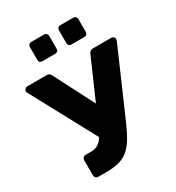

<svg xmlns="http://www.w3.org/2000/svg" viewBox="-215 -1052 1080 1180"><g transform="rotate(-30 325.5 -462.0)"><path d="M133 0Q122 0 115 -7.5Q108 -15 108 -25V-131Q108 -142 115 -149Q122 -156 133 -156H171Q198 -156 217 -166.5Q236 -177 251.5 -198.5Q267 -220 282 -254L468 -679Q472 -690 480 -695Q488 -700 498 -700H629Q638 -700 644.5 -693.5Q651 -687 651 -679Q651 -675 649.5 -670Q648 -665 646 -661L447 -204Q422 -147 398.5 -108Q375 -69 347 -45Q319 -21 280.5 -10.5Q242 0 186 0ZM274 -180 11 -669Q9 -673 9 -678Q9 -686 16 -693Q23 -700 33 -700H171Q182 -700 188.5 -694.5Q195 -689 200 -679L366 -356ZM396 -787Q386 -787 379.5 -793Q373 -799 373 -810V-901Q373 -911 379.5 -917.5Q386 -924 396 -924H488Q498 -924 504.5 -917.5Q511 -911 511 -901V-810Q511 -799 504.5 -793Q498 -787 488 -787ZM189 -787Q179 -787 173 -793Q167 -799 167 -810V-901Q167 -911 173 -917.5Q179 -924 189 -924H281Q291 -924 297.5 -917.5Q304 -911 304 -901V-810Q304 -799 297.5 -793Q291 -787 281 -787Z"/></g></svg>

Font: Rubik
Style: Bold
Weight: 700
Designer: Hubert and Fischer
Foundry: Hubert and Fischer
Version: Version 2.300;gftools[0.9.30]